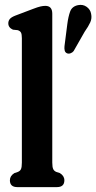

<svg xmlns="http://www.w3.org/2000/svg" viewBox="-20 -766 394 786"><path d="M194 -710V-100.5Q194 -81.5 198 -73.5Q202 -65.5 211 -62L225 -57.5Q243.5 -46 243.5 -28Q243.5 0 213 0H51Q20.5 0 20.5 -28Q20.5 -46 39 -57.5L52.5 -62Q62 -65.5 65.8 -73.5Q69.5 -81.5 69.5 -100.5V-609.5Q69.5 -626 65.8 -632.8Q62 -639.5 52.5 -642.5L33 -644.5Q14 -653 14 -670.5Q14 -680.5 20 -688Q26 -695.5 42.5 -702L115 -729.5Q134.5 -737 145.5 -739.5Q156.5 -742 165.5 -742Q194 -742 194 -710ZM255.5 -667Q259.5 -698 267.2 -719Q275 -740 299.5 -745Q319.5 -749 334.8 -738Q350 -727 353 -709.5Q357 -691 349.5 -674.5Q342 -658 326.5 -636L281.5 -557Q276.5 -550.5 268.5 -547.8Q260.5 -545 254 -548Q246.5 -551.5 244.8 -559.5Q243 -567.5 244 -577Z"/></svg>

Font: Fraunces 144pt S100 SemiBold
Style: Regular
Weight: 600
Version: Version 1.000; ttfautohint (v1.8.3)